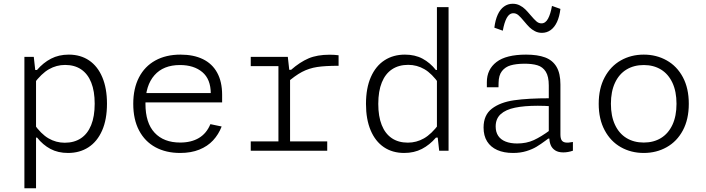

<svg xmlns="http://www.w3.org/2000/svg" viewBox="-20 -803 3760 1023"><path d="M172 200H110V-500H160L170 -410H172ZM342.5 12Q289 12 248.8 -9.5Q208.5 -31 177.5 -70H160V-144Q198.5 -89 238.5 -65.8Q278.5 -42.5 325 -42.5Q375 -42.5 410.8 -66Q446.5 -89.5 465.5 -136Q484.5 -182.5 484.5 -250.5Q484.5 -317 466.2 -363Q448 -409 412.8 -433Q377.5 -457 327 -457Q281 -457 241 -434.2Q201 -411.5 160 -356.5V-430H177Q210.5 -469 252 -490.5Q293.5 -512 346.5 -512Q409 -512 454.8 -481Q500.5 -450 525.2 -391.2Q550 -332.5 550 -250.5Q550 -166.5 524 -107.5Q498 -48.5 451.2 -18.2Q404.5 12 342.5 12Z M941.5 -512Q1011.5 -512 1061.2 -487.8Q1111 -463.5 1137.2 -415.5Q1163.5 -367.5 1163.5 -298V-257.5H734.5V-307H1131L1103 -283V-304.5Q1103 -381 1058 -418.8Q1013 -456.5 939 -456.5Q850.5 -456.5 802.8 -402Q755 -347.5 755 -250Q755 -148 803.8 -95.8Q852.5 -43.5 940 -43.5Q999 -43.5 1039.8 -67.8Q1080.5 -92 1101 -141.5L1161 -129Q1144.5 -86.5 1115.2 -55Q1086 -23.5 1042 -5.8Q998 12 940 12Q864.5 12 808.2 -18.5Q752 -49 721 -107.8Q690 -166.5 690 -250Q690 -331.5 720.5 -390.5Q751 -449.5 807.8 -480.8Q864.5 -512 941.5 -512Z M1523.5 -410H1525.5V-1H1463.5V-473L1486 -450.5H1316V-500H1513.5ZM1504.5 -358.5V-431H1531Q1578.5 -472.5 1624.2 -492Q1670 -511.5 1736.5 -511.5Q1762.5 -511.5 1784 -508.5V-452.5Q1712.5 -452.5 1669.8 -446Q1627 -439.5 1589.2 -419.8Q1551.5 -400 1504.5 -358.5ZM1316 -49.5H1723.5V0H1316Z M2308 -765H2370V0H2320L2310 -90H2308ZM2137.5 -512Q2191 -512 2231.2 -490.5Q2271.5 -469 2302.5 -430H2320V-356Q2281.5 -411 2241.5 -434.2Q2201.5 -457.5 2155 -457.5Q2105 -457.5 2069.2 -434Q2033.5 -410.5 2014.5 -364Q1995.5 -317.5 1995.5 -249.5Q1995.5 -183 2013.8 -137Q2032 -91 2067.2 -67Q2102.5 -43 2153 -43Q2199 -43 2239 -65.8Q2279 -88.5 2320 -143.5V-70H2303Q2269.5 -31 2228 -9.5Q2186.5 12 2133.5 12Q2071 12 2025.2 -19Q1979.5 -50 1954.8 -108.8Q1930 -167.5 1930 -249.5Q1930 -333.5 1956 -392.5Q1982 -451.5 2028.8 -481.8Q2075.5 -512 2137.5 -512Z M2966 -353V-87Q2966 -66.5 2972.2 -56.2Q2978.5 -46 2992.8 -43.8Q3007 -41.5 3032.5 -46.5V0Q3006 9 2981.5 9Q2954.5 9 2938 -1.8Q2921.5 -12.5 2914.2 -30Q2907 -47.5 2907 -69.5L2904 -78V-347.5Q2904 -395.5 2888 -421Q2872 -446.5 2843.5 -455.2Q2815 -464 2771 -463.5Q2729.5 -463 2700.8 -454.8Q2672 -446.5 2654.5 -424.2Q2637 -402 2636.5 -362L2636 -338H2574V-365.5Q2574 -433 2625.2 -472.5Q2676.5 -512 2783 -512Q2844.5 -512 2884.5 -497Q2924.5 -482 2945.2 -447Q2966 -412 2966 -353ZM2845.5 -239.5Q2773 -239.5 2723.8 -229.2Q2674.5 -219 2647.8 -194.8Q2621 -170.5 2621 -129Q2621 -99.5 2634.5 -79.2Q2648 -59 2673.8 -48.8Q2699.5 -38.5 2735.5 -38.5Q2785 -38.5 2824.2 -56.5Q2863.5 -74.5 2912 -110.5L2918 -64.5H2901L2890.5 -56.5Q2861 -34.5 2838.5 -21Q2816 -7.5 2784.5 2.2Q2753 12 2713.5 12Q2664.5 12 2629.2 -3.8Q2594 -19.5 2575.2 -49.8Q2556.5 -80 2556.5 -123.5Q2556.5 -190 2600.8 -224Q2645 -258 2719.2 -268.8Q2793.5 -279.5 2910.5 -279.5L2924 -236.5Q2903 -238 2882.5 -238.8Q2862 -239.5 2845.5 -239.5ZM2807.5 -721.5Q2826.5 -699 2838.5 -688.8Q2850.5 -678.5 2865 -678.5Q2886.5 -678.5 2900 -703.5Q2913.5 -728.5 2921 -771.5L2966 -755.5Q2961 -714.5 2947.8 -686Q2934.5 -657.5 2914 -642.8Q2893.5 -628 2867.5 -628Q2847 -628 2830.2 -636.8Q2813.5 -645.5 2801.2 -657.5Q2789 -669.5 2772.5 -689.5Q2754 -712 2742 -722.2Q2730 -732.5 2715.5 -732.5Q2693.5 -732.5 2680 -707.5Q2666.5 -682.5 2659 -639.5L2614 -655.5Q2619 -696.5 2632 -725Q2645 -753.5 2665.5 -768.2Q2686 -783 2712 -783Q2732.5 -783 2749.5 -774.2Q2766.5 -765.5 2778.8 -753.2Q2791 -741 2807.5 -721.5Z M3410 12Q3342.5 12 3288 -18.8Q3233.5 -49.5 3201.8 -108.8Q3170 -168 3170 -250Q3170 -332 3201.8 -391.2Q3233.5 -450.5 3288 -481.2Q3342.5 -512 3410 -512Q3477.5 -512 3532.2 -481.2Q3587 -450.5 3618.5 -391.5Q3650 -332.5 3650 -250Q3650 -167.5 3618.5 -108.5Q3587 -49.5 3532.2 -18.8Q3477.5 12 3410 12ZM3410 -456.5Q3357.5 -456.5 3318 -432.5Q3278.5 -408.5 3256.8 -362Q3235 -315.5 3235 -250Q3235 -184.5 3256.8 -138Q3278.5 -91.5 3318 -67.5Q3357.5 -43.5 3410 -43.5Q3462.5 -43.5 3501.8 -67.5Q3541 -91.5 3562.8 -138Q3584.5 -184.5 3584.5 -250Q3584.5 -315.5 3562.8 -362Q3541 -408.5 3501.8 -432.5Q3462.5 -456.5 3410 -456.5Z"/></svg>

Font: Monaspace Neon Var
Style: Regular
Weight: 400
Designer: Riley Cran and the Lettermatic Team
Version: Version 1.000 (Monaspace Neon Var)